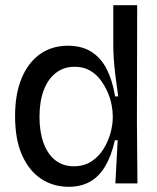

<svg xmlns="http://www.w3.org/2000/svg" viewBox="-20 -706 604 739"><path d="M244 13Q186 13 139.5 -17Q93 -47 65.5 -107.5Q38 -168 38 -259Q38 -345 63.5 -405.5Q89 -466 134.5 -498Q180 -530 241 -530Q295 -530 332 -506.5Q369 -483 391 -439.5Q413 -396 423 -335H435Q429 -377 424.5 -412.5Q420 -448 418 -478.5Q416 -509 416 -534V-686H508L507 -236L509 0H424L433 -166H422Q409 -107 385.5 -67Q362 -27 327 -7Q292 13 244 13ZM264 -66Q303 -66 331.5 -84.5Q360 -103 378 -132Q396 -161 405 -193Q414 -225 414 -252V-261Q414 -278 409.5 -302.5Q405 -327 394 -352Q383 -377 366 -399.5Q349 -422 324.5 -435.5Q300 -449 267 -449Q225 -449 194.5 -425Q164 -401 148 -358Q132 -315 132 -256Q132 -199 147.5 -156Q163 -113 192.5 -89.5Q222 -66 264 -66Z"/></svg>

Font: Bricolage Grotesque 72pt
Style: Regular
Weight: 400
Version: Version 1.001;gftools[0.9.33.dev8+g029e19f]